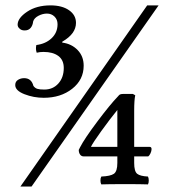

<svg xmlns="http://www.w3.org/2000/svg" viewBox="-20 -677 621 707"><path d="M412.1 -136.2V-272Q384.3 -237.8 352.8 -194.1Q321.3 -150.4 314.9 -136.2ZM474.1 -101.1V-77.1Q474.1 -45.9 485.1 -37.1Q496.1 -28.3 524.9 -26.9Q527.8 -21 527.8 -12.2Q527.8 -3.4 524.9 2Q496.1 1 452.1 1H437Q379.9 1 353 2Q350.1 -2.9 349.9 -11.7Q349.6 -20.5 353 -26.9Q386.7 -28.3 399.4 -37.1Q412.1 -45.9 412.1 -77.1V-101.1H288.1Q279.8 -101.1 274.9 -107.9Q270 -114.7 270 -125L274.9 -134.8Q291.5 -167 338.6 -229.7Q385.7 -292.5 414.1 -321.8L418 -326.2Q421.9 -331.1 434.1 -331.1H469.2L478 -326.2Q474.1 -308.6 474.1 -269V-136.2H530.8Q538.1 -136.2 538.1 -127.9Q538.1 -121.1 534.2 -112.5Q530.3 -104 525.9 -101.1ZM191.9 -587.9Q191.9 -605 180.7 -616Q169.4 -627 152.8 -627Q137.2 -627 121.6 -618.9Q106 -610.8 102.1 -598.1Q100.6 -583.5 92.8 -574.2Q85 -564.9 70.8 -564.9Q60.5 -564.9 54.2 -569.8Q47.9 -574.7 46.4 -578.9Q44.9 -583 44.9 -585.9Q44.9 -610.4 79.8 -633.8Q114.7 -657.2 166 -657.2Q208.5 -657.2 234.1 -639.4Q259.8 -621.6 259.8 -592.8Q259.8 -552.7 210 -523.9Q209 -523.4 209 -521.7Q209 -520 210 -520Q243.7 -515.6 265.9 -492.7Q288.1 -469.7 288.1 -435.1Q288.1 -383.3 245.8 -350.1Q203.6 -316.9 141.1 -316.9Q104 -316.9 70.1 -330.1Q36.1 -343.3 36.1 -363.8Q36.1 -376.5 46.1 -382.8Q56.2 -389.2 68.8 -389.2Q95.7 -389.2 103 -360.8Q108.9 -352.5 117.4 -349.9Q126 -347.2 143.1 -347.2Q174.8 -347.2 194.8 -369.4Q214.8 -391.6 214.8 -426.8Q214.8 -456.1 194.8 -470.9Q174.8 -485.8 140.1 -485.8Q127 -485.8 115.2 -482.9Q110.4 -496.1 113.8 -511.2Q148.4 -515.6 170.2 -536.4Q191.9 -557.1 191.9 -587.9ZM55.2 9.8 522 -657.2H564L96.2 9.8Z"/></svg>

Font: Common Serif Medium
Style: Regular
Weight: 500
Designer: Philipp H. Poll, Khaled Hosny
Foundry: Stefan Peev, Context Ltd.
Version: Version 1.026